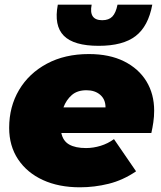

<svg xmlns="http://www.w3.org/2000/svg" viewBox="-20 -787 687 817"><path d="M320 10Q230 10 162.5 -21Q95 -52 57 -109Q19 -166 19 -243Q19 -333 61 -404Q103 -475 179.5 -516Q256 -557 358 -557Q446 -557 508 -526Q570 -495 603 -441Q636 -387 636 -316Q636 -291 632.5 -267Q629 -243 624 -221H241Q248 -187 274.5 -172Q301 -157 346 -157Q377 -157 408 -166.5Q439 -176 465 -195L559 -58Q503 -20 442.5 -5Q382 10 320 10ZM250 -330H429Q429 -364 406.5 -383.5Q384 -403 348 -403Q309 -403 285.5 -382.5Q262 -362 250 -330ZM400 -592Q294 -592 251.5 -635Q209 -678 226 -767H370Q357 -701 415 -701Q443 -701 458 -716.5Q473 -732 480 -767H628Q611 -675 557 -633.5Q503 -592 400 -592Z"/></svg>

Font: Montserrat Black
Style: Italic
Weight: 900
Italic angle: -11.3°
Designer: Julieta Ulanovsky
Foundry: Julieta Ulanovsky
Version: Version 9.000; ttfautohint (v1.8.4.7-5d5b)